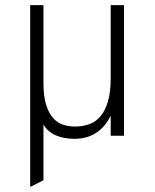

<svg xmlns="http://www.w3.org/2000/svg" viewBox="-20 -531 608 751"><path d="M413 0V-79Q393 -36 357 -12Q321 12 271 12Q230 12 198.5 -1.5Q167 -15 150 -44V174Q137 180 124.5 187Q112 194 98 200V-511H150V-207Q150 -154 160.5 -121Q171 -88 188 -69Q205 -50 227.5 -43Q250 -36 274 -36Q303 -36 328.5 -45Q354 -54 372.5 -75.5Q391 -97 402 -133.5Q413 -170 413 -226V-511H465V0Z"/></svg>

Font: Transpass ExtraLight
Style: Regular
Weight: 200
Designer: Delve Withrington
Foundry: Delve Fonts
Version: Version 1.001;December 18, 2019;FontCreator 12.0.0.2547 64-b